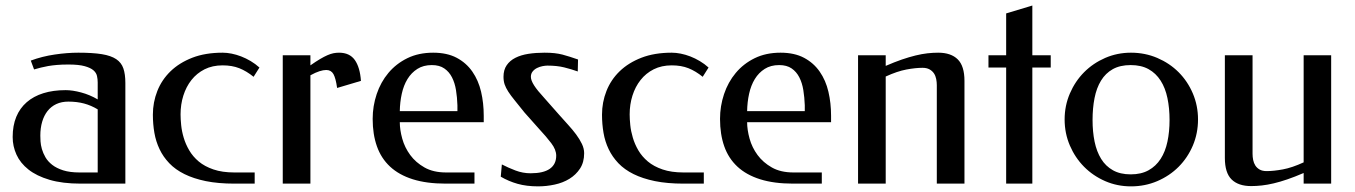

<svg xmlns="http://www.w3.org/2000/svg" viewBox="-20 -658 4855 688"><path d="M225.1 -426.8Q201.7 -426.8 184.3 -425.3Q167 -423.8 152.8 -421.4Q138.7 -418.9 126.5 -415.8Q114.3 -412.6 102.1 -409.2L90.3 -440.9Q131.3 -456.1 176 -462.6Q220.7 -469.2 260.7 -469.2Q312 -469.2 345 -463.9Q377.9 -458.5 396.5 -446Q415 -433.6 422.1 -412.8Q429.2 -392.1 429.2 -360.8V0H269Q203.6 0 157.5 -13.7Q111.3 -27.3 82 -50.5Q52.7 -73.7 39.1 -103.8Q25.4 -133.8 25.4 -167Q25.4 -208 38.3 -239.3Q51.3 -270.5 75.7 -291.7Q100.1 -313 135.3 -324Q170.4 -335 215.3 -335Q239.7 -335 270.8 -326.7Q301.8 -318.4 330.1 -301.8V-362.8Q330.1 -374 327.6 -385.5Q325.2 -397 314.9 -406Q304.7 -415 283.4 -420.9Q262.2 -426.8 225.1 -426.8ZM330.1 -40V-266.1Q306.6 -280.3 281.2 -287.1Q255.9 -293.9 225.1 -293.9Q200.7 -293.9 181.9 -285.2Q163.1 -276.4 150.4 -260.3Q137.7 -244.1 131.1 -221.7Q124.5 -199.2 124.5 -171.9Q124.5 -164.1 125.2 -151.4Q126 -138.7 130.1 -124Q134.3 -109.4 142.8 -94.5Q151.4 -79.6 167 -67.4Q182.6 -55.2 206.5 -47.6Q230.5 -40 265.1 -40Z M888.7 -382.8Q863.3 -403.3 837.4 -413.6Q811.5 -423.8 777.8 -423.8Q741.2 -423.8 713.1 -409.7Q685.1 -395.5 666 -371.3Q647 -347.2 637 -315.4Q627 -283.7 627 -248Q627 -231.4 629.2 -209.7Q631.3 -188 638.2 -164.8Q645 -141.6 658 -119.4Q670.9 -97.2 692.1 -79.3Q713.4 -61.5 744.9 -50.8Q776.4 -40 819.8 -40H892.6V0H819.8Q761.7 0 717.5 -9Q673.3 -18.1 640.9 -34.2Q608.4 -50.3 586.7 -73Q564.9 -95.7 551.8 -123.3Q538.6 -150.9 533.2 -182.1Q527.8 -213.4 527.8 -247.1Q527.8 -291.5 543.7 -331.8Q559.6 -372.1 591.1 -402.6Q622.6 -433.1 669.2 -451.2Q715.8 -469.2 777.8 -469.2Q793 -469.2 810.1 -465.8Q827.1 -462.4 844.2 -455.8Q861.3 -449.2 878.2 -439.2Q895 -429.2 909.7 -416Z M1092.3 -423.8Q1111.8 -437.5 1126.7 -446.3Q1141.6 -455.1 1153.3 -460.2Q1165 -465.3 1175 -467.3Q1185.1 -469.2 1194.8 -469.2Q1232.9 -469.2 1251.5 -442.9Q1270 -416.5 1273.4 -368.2L1188 -342.8Q1183.1 -377.9 1174.8 -392.6Q1166.5 -407.2 1148.9 -407.2Q1138.7 -407.2 1124.8 -402.8Q1110.8 -398.4 1092.3 -388.2V0H993.2V-460H1092.3Z M1532.2 -469.2Q1582 -469.2 1616.5 -450.9Q1650.9 -432.6 1672.6 -401.4Q1694.3 -370.1 1703.9 -329.3Q1713.4 -288.6 1713.4 -243.2V-220.2H1412.6Q1412.6 -192.9 1421.4 -161.1Q1430.2 -129.4 1450 -102.5Q1469.7 -75.7 1501.2 -57.9Q1532.7 -40 1578.6 -40H1680.2V0H1577.1Q1508.8 0 1459.2 -15.6Q1409.7 -31.2 1377.7 -61Q1345.7 -90.8 1330.6 -133.8Q1315.4 -176.8 1315.4 -231.9Q1315.4 -277.8 1329.8 -320.8Q1344.2 -363.8 1371.8 -396.7Q1399.4 -429.7 1439.7 -449.5Q1480 -469.2 1532.2 -469.2ZM1527.3 -424.8Q1497.1 -424.8 1475.6 -411.1Q1454.1 -397.5 1440.2 -374.8Q1426.3 -352.1 1419.7 -322Q1413.1 -292 1412.6 -259.8H1619.1V-280.8Q1618.2 -309.1 1614 -335Q1609.9 -360.8 1599.6 -380.9Q1589.4 -400.9 1572 -412.8Q1554.7 -424.8 1527.3 -424.8Z M1931.2 -469.2Q1951.7 -469.2 1966.8 -467.5Q1981.9 -465.8 1995.4 -462.4Q2008.8 -459 2022 -454.6Q2035.2 -450.2 2051.3 -444.8L2050.3 -401.9Q2027.3 -410.2 2001.7 -416.5Q1976.1 -422.9 1941.4 -422.9Q1934.1 -422.9 1923.8 -420.9Q1913.6 -418.9 1904.3 -414.3Q1895 -409.7 1888.7 -401.9Q1882.3 -394 1882.3 -382.8Q1882.3 -370.1 1893.8 -352.1Q1905.3 -334 1930.2 -307.1L1982.4 -248Q1999 -229 2015.4 -211.2Q2031.7 -193.4 2044.4 -176.3Q2057.1 -159.2 2065.2 -142.3Q2073.2 -125.5 2073.2 -108.9Q2073.2 -76.7 2058.6 -54.2Q2043.9 -31.7 2020.5 -17.3Q1997.1 -2.9 1967.5 3.4Q1938 9.8 1908.2 9.8Q1866.7 9.8 1834.7 0.7Q1802.7 -8.3 1774.4 -24.9L1778.3 -68.8Q1800.8 -57.1 1827.1 -47.1Q1853.5 -37.1 1881.3 -37.1Q1927.2 -37.1 1950.2 -53.2Q1973.1 -69.3 1973.1 -100.1Q1973.1 -121.6 1955.3 -145Q1937.5 -168.5 1911.1 -196.8L1859.4 -254.9Q1838.9 -280.8 1824.5 -298.3Q1810.1 -315.9 1801.3 -329.6Q1792.5 -343.3 1788.3 -355.5Q1784.2 -367.7 1784.2 -382.8Q1784.2 -407.7 1795.7 -424.3Q1807.1 -440.9 1826.9 -450.9Q1846.7 -460.9 1873.5 -465.1Q1900.4 -469.2 1931.2 -469.2Z M2498 -382.8Q2472.7 -403.3 2446.8 -413.6Q2420.9 -423.8 2387.2 -423.8Q2350.6 -423.8 2322.5 -409.7Q2294.4 -395.5 2275.4 -371.3Q2256.3 -347.2 2246.3 -315.4Q2236.3 -283.7 2236.3 -248Q2236.3 -231.4 2238.5 -209.7Q2240.7 -188 2247.6 -164.8Q2254.4 -141.6 2267.3 -119.4Q2280.3 -97.2 2301.5 -79.3Q2322.8 -61.5 2354.2 -50.8Q2385.7 -40 2429.2 -40H2502V0H2429.2Q2371.1 0 2326.9 -9Q2282.7 -18.1 2250.2 -34.2Q2217.8 -50.3 2196 -73Q2174.3 -95.7 2161.1 -123.3Q2147.9 -150.9 2142.6 -182.1Q2137.2 -213.4 2137.2 -247.1Q2137.2 -291.5 2153.1 -331.8Q2168.9 -372.1 2200.4 -402.6Q2231.9 -433.1 2278.6 -451.2Q2325.2 -469.2 2387.2 -469.2Q2402.3 -469.2 2419.4 -465.8Q2436.5 -462.4 2453.6 -455.8Q2470.7 -449.2 2487.5 -439.2Q2504.4 -429.2 2519 -416Z M2776.9 -469.2Q2826.7 -469.2 2861.1 -450.9Q2895.5 -432.6 2917.2 -401.4Q2939 -370.1 2948.5 -329.3Q2958 -288.6 2958 -243.2V-220.2H2657.2Q2657.2 -192.9 2666 -161.1Q2674.8 -129.4 2694.6 -102.5Q2714.4 -75.7 2745.8 -57.9Q2777.3 -40 2823.2 -40H2924.8V0H2821.8Q2753.4 0 2703.9 -15.6Q2654.3 -31.2 2622.3 -61Q2590.3 -90.8 2575.2 -133.8Q2560.1 -176.8 2560.1 -231.9Q2560.1 -277.8 2574.5 -320.8Q2588.9 -363.8 2616.5 -396.7Q2644 -429.7 2684.3 -449.5Q2724.6 -469.2 2776.9 -469.2ZM2772 -424.8Q2741.7 -424.8 2720.2 -411.1Q2698.7 -397.5 2684.8 -374.8Q2670.9 -352.1 2664.3 -322Q2657.7 -292 2657.2 -259.8H2863.8V-280.8Q2862.8 -309.1 2858.6 -335Q2854.5 -360.8 2844.2 -380.9Q2834 -400.9 2816.7 -412.8Q2799.3 -424.8 2772 -424.8Z M3153.8 -421.9Q3185.1 -435.5 3211.4 -444.6Q3237.8 -453.6 3260.7 -459.2Q3283.7 -464.8 3303.5 -467Q3323.2 -469.2 3341.8 -469.2Q3387.7 -469.2 3411.9 -445.3Q3436 -421.4 3436 -368.2V0H3336.9V-353Q3336.9 -363.8 3334.7 -375Q3332.5 -386.2 3326.7 -395Q3320.8 -403.8 3310.8 -409.4Q3300.8 -415 3285.6 -415Q3260.7 -415 3228 -408.9Q3195.3 -402.8 3153.8 -383.8V0H3054.7V-460H3153.8Z M3745.1 -416H3679.2V0H3585.4V-416H3522V-460H3585.4V-609.9L3679.2 -638.2V-460H3745.1Z M4032.7 -469.2Q4083 -469.2 4127 -450.4Q4170.9 -431.6 4203.4 -399.2Q4235.8 -366.7 4254.4 -323Q4272.9 -279.3 4272.9 -230Q4272.9 -180.2 4254.4 -136.5Q4235.8 -92.8 4203.4 -60.3Q4170.9 -27.8 4127 -9Q4083 9.8 4032.7 9.8Q3983.4 9.8 3940.2 -9Q3897 -27.8 3864.7 -60.3Q3832.5 -92.8 3813.7 -136.5Q3794.9 -180.2 3794.9 -230Q3794.9 -279.3 3813.7 -323Q3832.5 -366.7 3864.7 -399.2Q3897 -431.6 3940.2 -450.4Q3983.4 -469.2 4032.7 -469.2ZM4031.7 -424.8Q3993.7 -424.8 3967.5 -410.2Q3941.4 -395.5 3925.3 -369.1Q3909.2 -342.8 3902.1 -306.6Q3895 -270.5 3895 -228Q3895 -186 3902.3 -150.4Q3909.7 -114.7 3925.8 -88.6Q3941.9 -62.5 3968 -47.9Q3994.1 -33.2 4031.7 -33.2Q4069.3 -33.2 4095.7 -47.9Q4122.1 -62.5 4138.9 -88.6Q4155.8 -114.7 4163.3 -150.4Q4170.9 -186 4170.9 -228Q4170.9 -270.5 4163.3 -306.6Q4155.8 -342.8 4138.9 -369.1Q4122.1 -395.5 4095.7 -410.2Q4069.3 -424.8 4031.7 -424.8Z M4651.4 -38.1Q4619.6 -24.4 4593.3 -15.4Q4566.9 -6.3 4544.2 -1Q4521.5 4.4 4501.5 6.6Q4481.4 8.8 4463.4 8.8Q4417.5 8.8 4393.3 -14.9Q4369.1 -38.6 4369.1 -91.8V-460H4468.3V-106.9Q4468.3 -95.7 4470.5 -84.7Q4472.7 -73.7 4478.3 -64.9Q4483.9 -56.2 4493.7 -50.5Q4503.4 -44.9 4519 -44.9Q4543.9 -44.9 4576.9 -51Q4609.9 -57.1 4651.4 -76.2V-460H4750V0H4651.4Z"/></svg>

Font: Federo
Style: Regular
Weight: 400
Designer: Olexa M. Volochay | Cyreal.org
Foundry: Olexa M. Volochay | Cyreal.org
Version: Version 1.000